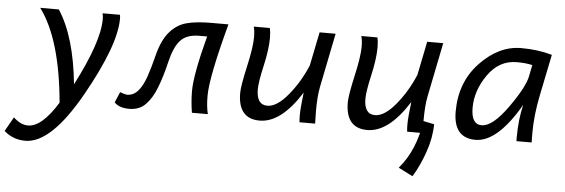

<svg xmlns="http://www.w3.org/2000/svg" viewBox="-137 -677 3172 1078"><g transform="rotate(5 1448.5 -138.0)"><path d="M32.2 238.3Q-37.6 238.3 -87.9 193.4L-42.5 112.8Q-2 151.4 39.6 151.4Q117.7 151.4 205.6 8.3Q173.8 -347.2 50.8 -512.7H155.8Q250.5 -367.7 277.3 -101.6Q406.2 -351.1 406.2 -479.5Q406.2 -498.5 402.3 -512.7H500Q502.4 -505.9 502.4 -490.2Q502.4 -340.3 339.6 -51Q176.8 238.3 32.2 238.3Z M1029.8 -103Q1029.8 -40.5 1040.5 0H950.7Q940.9 -58.1 940.4 -121.1Q940.4 -214.8 998.5 -434.1H954.6Q883.8 -434.1 848.9 -396.2Q814 -358.4 793.9 -273.7Q773.9 -189 749.5 -126Q725.1 -63 689.5 -27.1Q653.8 8.8 597.7 8.8Q540 8.8 513.7 -20.5L539.1 -80.1Q568.4 -69.3 579.6 -69.3Q614.7 -69.3 640.4 -98.6Q666 -127.9 684.6 -181.6Q703.1 -235.4 717.8 -296.4Q740.7 -389.2 781 -436Q821.3 -482.9 875.7 -497.6Q930.2 -512.2 1014.2 -512.2H1111.8Q1029.8 -208 1029.8 -103Z M1254.4 -512.2H1344.7Q1350.6 -488.3 1350.6 -457.5Q1350.6 -391.6 1329.1 -297.9Q1307.6 -204.1 1307.6 -163.6Q1307.6 -76.2 1369.1 -76.2Q1422.4 -76.2 1484.6 -151.4Q1546.9 -226.6 1586.9 -322.3L1625.5 -512.2H1715.8L1654.3 -207Q1643.6 -153.8 1643.6 -70.3L1645 0.5H1557.1Q1555.2 -19.5 1555.2 -39.1Q1555.2 -80.1 1565.9 -167.5Q1453.6 10.7 1333 10.7Q1210.9 10.7 1210.9 -134.3Q1210.9 -173.8 1236.1 -285.2Q1261.2 -396.5 1261.2 -451.7Q1261.2 -488.3 1254.4 -512.2Z M1860.8 -512.2H1951.2Q1957 -488.3 1957 -457.5Q1957 -391.6 1935.5 -297.9Q1914.1 -204.1 1914.1 -163.6Q1914.1 -76.2 1975.6 -76.2Q2028.8 -76.2 2091.1 -151.4Q2153.3 -226.6 2193.4 -322.3L2231.9 -512.2H2322.3L2260.7 -207Q2250 -153.8 2250 -70.3L2251.5 0.5H2163.6Q2161.6 -19.5 2161.6 -39.1Q2161.6 -80.1 2172.4 -167.5Q2060.1 10.7 1939.5 10.7Q1817.4 10.7 1817.4 -134.3Q1817.4 -173.8 1842.5 -285.2Q1867.7 -396.5 1867.7 -451.7Q1867.7 -488.3 1860.8 -512.2ZM2215.3 247.1 2134.3 206.1Q2226.1 99.6 2249.5 -66.9L2311 -54.2Q2310.1 23.9 2281.7 104.5Q2253.4 185.5 2215.3 247.1Z M2577.1 -71.8Q2638.2 -71.8 2721.9 -189Q2805.7 -306.2 2818.4 -369.1L2831.1 -433.1Q2797.4 -441.9 2742.7 -441.9Q2644 -441.9 2581.1 -352.3Q2518.1 -262.7 2518.1 -165.5Q2518.1 -71.8 2577.1 -71.8ZM2549.8 12.7Q2425.3 12.7 2425.3 -135.7Q2425.3 -302.7 2530.8 -412.8Q2636.2 -522.9 2761.7 -522.9Q2855.5 -522.9 2935.5 -500L2887.7 -266.1Q2864.7 -153.3 2864.7 -54.2Q2864.7 -21 2865.2 0H2779.8L2779.3 -18.6Q2779.3 -122.1 2799.8 -206.1Q2672.9 12.7 2549.8 12.7Z"/></g></svg>

Font: Cadman
Style: Italic
Weight: 400
Italic angle: -12°
Designer: Paul James MIller
Foundry: High-Logic / Made with FontCreator
Version: Version 2.114;March 28, 2021;FontCreator 13.0.0.2683 64-bit